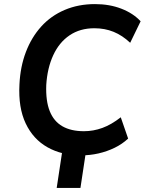

<svg xmlns="http://www.w3.org/2000/svg" viewBox="-20 -749 707 938"><path d="M257 169 292 -62H408L373 169ZM376 10Q282 10 212 -29.5Q142 -69 105.5 -146Q69 -223 75 -336Q79 -423 106.5 -495Q134 -567 181.5 -619.5Q229 -672 296 -700.5Q363 -729 444 -729Q515 -729 573 -706.5Q631 -684 667 -645L616 -540Q578 -576 535 -593.5Q492 -611 441 -611Q371 -611 320 -576.5Q269 -542 240 -479Q211 -416 206 -334Q203 -256 223 -206Q243 -156 285 -132Q327 -108 390 -108Q436 -108 480 -124Q524 -140 570 -176L606 -72Q577 -45 540 -27Q503 -9 461.5 0.5Q420 10 376 10Z"/></svg>

Font: Nunitoga
Style: Bold Italic
Weight: 700
Italic angle: -9°
Designer: Vernon Adams
Foundry: Vernon Adams
Version: Version 1.0